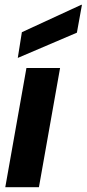

<svg xmlns="http://www.w3.org/2000/svg" viewBox="-20 -779 361 799"><path d="M2 0 90 -496H230L142 0ZM54 -538 71 -645 318 -759H321L300 -643Z"/></svg>

Font: DM Sans 36pt ExtraBold
Style: Italic
Weight: 800
Italic angle: -10°
Designer: Colophon Foundry, Jonny Pinhorn
Foundry: Colophon Foundry
Version: Version 4.004;gftools[0.9.30]